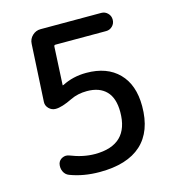

<svg xmlns="http://www.w3.org/2000/svg" viewBox="-110 -823 849 927"><g transform="rotate(-15 315.0 -360.0)"><path d="M335 -469.7Q438.5 -469.7 496.6 -410.6Q554.7 -351.6 554.7 -245.1Q554.7 -119.1 483.9 -54.7Q413.1 9.8 275.4 9.8Q194.3 9.8 127.9 -15.6Q109.4 -22.5 101.1 -41Q92.8 -59.6 97.7 -80.1Q102.5 -96.7 119.1 -104.5Q135.7 -112.3 153.3 -105.5Q216.8 -80.1 275.4 -80.1Q445.3 -80.1 445.3 -245.1Q445.3 -314.5 411.6 -349.1Q377.9 -383.8 315.4 -383.8Q269.5 -383.8 233.4 -366.2Q179.7 -339.8 148.4 -339.8Q128.9 -339.8 114.7 -354Q100.6 -368.2 101.6 -386.7L117.2 -672.9Q118.2 -697.3 135.7 -713.9Q153.3 -730.5 176.8 -730.5H480.5Q499 -730.5 512.2 -717.3Q525.4 -704.1 525.4 -685.1Q525.4 -666 512.2 -652.8Q499 -639.6 480.5 -639.6H227.5Q219.7 -639.6 219.7 -631.8L210 -441.4Q210 -440.4 210.9 -440.4Q210.9 -440.4 211.9 -441.4Q212.9 -441.4 213.9 -441.4Q268.6 -469.7 335 -469.7Z"/></g></svg>

Font: Rounded Mgen+ 2p medium
Style: Regular
Weight: 500
Designer: [Source Han Sans]
Ryoko NISHIZUKA  (kana & ideographs); Paul D. Hunt (Latin, Greek & Cyrillic); Wenlong ZHANG  (bopomofo
Version: Version 1.059.20150602